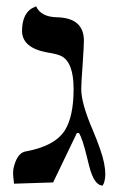

<svg xmlns="http://www.w3.org/2000/svg" viewBox="-20 -574 375 600"><path d="M233.9 -295.9Q233.9 -251 269.5 -168.5Q297.9 -101.1 305.2 -64.9Q309.1 -44.4 309.1 -29.8Q308.6 -5.9 300.8 5.9Q274.4 5.9 258.8 -54.7Q256.3 -63.5 252 -82Q238.3 -139.2 227.1 -158.2H220.2L146 -3.9L23.9 0Q23.9 -2.4 22.9 -9.3Q21 -22.9 21 -30.8Q21 -41 22 -46.9Q32.2 -93.3 57.1 -100.1Q150.9 -116.7 182.6 -166.5Q210 -210.4 210 -295.9Q210 -379.4 171.4 -398.9Q156.2 -405.8 127 -410.2Q50.3 -424.3 48.8 -476.1Q48.8 -537.1 89.4 -552.7Q93.3 -554.2 92.8 -554.2Q107.9 -521 158.2 -520Q241.2 -518.1 242.2 -448.2Q242.2 -429.7 238.3 -373Q233.9 -314.9 233.9 -295.9Z"/></svg>

Font: Linux Biolinum O
Style: Regular
Weight: 400
Designer: Philipp H. Poll
Foundry: Philipp H. Poll
Version: Version 1.0.4